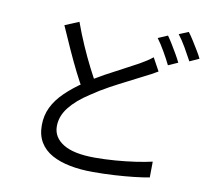

<svg xmlns="http://www.w3.org/2000/svg" viewBox="-90 -918 1180 1063"><g transform="rotate(10 500.0 -387.0)"><path d="M760 -570Q744 -560 725 -550Q706 -540 684 -529Q650 -511 604 -488Q558 -465 506.5 -437Q455 -409 407 -376Q337 -331 297.5 -281Q258 -231 258 -174Q258 -112 317 -75.5Q376 -39 495 -39Q550 -39 609 -43.5Q668 -48 722.5 -56Q777 -64 815 -73L814 16Q777 23 727 28.5Q677 34 619 37.5Q561 41 498 41Q428 41 369 29.5Q310 18 266.5 -6Q223 -30 199 -69.5Q175 -109 175 -165Q175 -220 197.5 -266.5Q220 -313 263.5 -355Q307 -397 365 -436Q416 -471 469 -500Q522 -529 569.5 -553.5Q617 -578 649 -596Q670 -608 687 -619Q704 -630 720 -643ZM281 -765Q304 -701 331 -639.5Q358 -578 385 -525Q412 -472 435 -432L367 -391Q342 -432 314 -488Q286 -544 257.5 -607Q229 -670 202 -732ZM777 -775Q790 -757 805 -732.5Q820 -708 834.5 -683Q849 -658 859 -637L805 -613Q790 -644 767 -684Q744 -724 723 -752ZM887 -815Q901 -797 916.5 -772Q932 -747 947 -722.5Q962 -698 971 -679L918 -655Q901 -687 878.5 -726Q856 -765 834 -793Z"/></g></svg>

Font: Noto Sans JP Thin
Style: Regular
Weight: 400
Version: Version 2.004-H2;hotconv 1.0.118;makeotfexe 2.5.65603